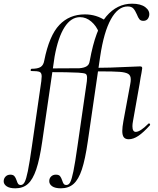

<svg xmlns="http://www.w3.org/2000/svg" viewBox="-123 -746 855 1041"><path d="M-103 237Q-103 222 -93 211.5Q-83 201 -67 201Q-52 201 -45 209Q-38 217 -33 232Q-29 245 -24.5 251Q-20 257 -10 257Q2 257 10.5 241.5Q19 226 28 182Q37 138 50 47L101 -306Q103 -326 103 -332Q103 -351 92 -356Q81 -361 46 -361Q43 -361 43 -366Q43 -368 44.5 -370.5Q46 -373 47 -373Q82 -373 97.5 -383Q113 -393 117 -418Q144 -553 198.5 -610.5Q253 -668 337 -668Q400 -668 451 -633L413 -570Q400 -605 372 -629Q344 -653 311 -653Q262 -653 227 -598.5Q192 -544 173 -439L106 21Q92 118 73.5 172.5Q55 227 28.5 251Q2 275 -40 275Q-71 275 -87 264Q-103 253 -103 237ZM349 -325Q349 -342 340.5 -346Q332 -350 303 -352Q249 -355 133 -355V-375Q269 -375 307 -376Q334 -378 348 -387.5Q362 -397 365 -418L379 -367L348 -306Q349 -313 349 -325ZM144 236Q144 221 154 211Q164 201 180 201Q196 201 202.5 209Q209 217 214 232Q218 245 222.5 251Q227 257 237 257Q250 257 258 241.5Q266 226 275 182.5Q284 139 297 47L348 -306Q350 -326 350 -332Q350 -351 339 -356Q328 -361 293 -361Q290 -361 290 -366Q290 -368 291.5 -370.5Q293 -373 294 -373Q330 -373 345 -382.5Q360 -392 364 -418Q395 -589 453.5 -657.5Q512 -726 593 -726Q640 -726 665 -707Q690 -688 686 -662Q680 -633 654 -633Q640 -633 633 -641.5Q626 -650 619 -668Q610 -689 600 -700Q590 -711 569 -711Q517 -711 478.5 -642Q440 -573 420 -439L353 21Q339 118 321 172.5Q303 227 276 251Q249 275 207 275Q176 275 160 264Q144 253 144 236ZM540 -36Q540 -56 546 -89L583 -289Q586 -304 586 -316Q586 -337 572 -345.5Q558 -354 525.5 -356.5Q493 -359 418 -359H380L382 -378Q466 -378 586 -384Q626 -386 635 -386Q642 -386 645 -384Q648 -382 648 -376Q648 -374 644 -350Q640 -332 634 -292L598 -89Q595 -73 595 -62Q595 -31 613 -31Q637 -31 681 -75Q683 -77 685 -77Q688 -77 690 -73.5Q692 -70 690 -67Q655 -28 627.5 -9.5Q600 9 575 9Q557 9 548.5 -1.5Q540 -12 540 -36Z"/></svg>

Font: Cormorant Infant
Style: Italic
Weight: 400
Italic angle: -10°
Designer: Christian Thalmann (Catharsis Fonts)
Foundry: Catharsis Fonts
Version: Version 4.000